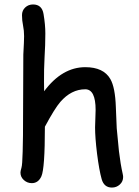

<svg xmlns="http://www.w3.org/2000/svg" viewBox="-20 -802 618 852"><path d="M476.6 30.3Q441.9 30.3 431.2 -6.8Q419.9 -46.9 410.6 -120.6Q401.9 -191.4 401.9 -236.8Q401.9 -249.5 403.1 -275.4Q404.3 -301.3 404.3 -314Q404.3 -405.8 358.4 -405.8Q296.4 -405.8 247.6 -349.6Q222.7 -320.8 179.2 -239.7Q179.2 -53.7 163.6 -19.5Q149.9 10.7 121.1 10.7Q101.1 10.7 85.9 -2.9Q70.8 -16.6 70.8 -36.1Q70.8 -43 75.2 -57.6Q79.1 -69.8 80.6 -128.9L82 -201.2L83.5 -560.1Q86.9 -620.6 86.9 -641.6Q86.9 -666.5 82.3 -688.7Q77.6 -710.9 77.6 -734.9Q77.6 -755.4 91.8 -768.8Q106 -782.2 126.5 -782.2Q166.5 -782.2 173.3 -739.3Q181.2 -691.9 181.2 -653.8Q181.2 -602.5 177.7 -546.9Q174.8 -493.7 175.3 -439.9L175.8 -397Q215.8 -450.7 261.5 -477.3Q307.1 -503.9 358.4 -503.9Q439.5 -503.9 469.7 -451.2Q491.2 -414.1 494.1 -326.2L498 -232.9L507.8 -131.3Q514.6 -74.2 524.4 -30.8Q526.4 -22.5 526.4 -16.6Q526.4 3.4 511.7 16.8Q497.1 30.3 476.6 30.3Z"/></svg>

Font: Righma Çiddhi
Style: Regular
Weight: 400
Designer: R.S. Wihananto
Foundry: R.S. Wihananto
Version: Version 2.0.1